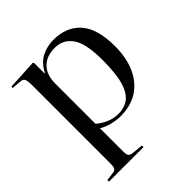

<svg xmlns="http://www.w3.org/2000/svg" viewBox="-200 -666 1022 1022"><g transform="rotate(-45 311.0 -155.5)"><path d="M37 216V204L84 198Q99 196 105 188Q111 180 111 152V-433Q111 -471 104.5 -482.5Q98 -494 76 -495L27 -499L28 -509L197 -518L202 -513V-433H204Q231 -485 272 -506Q313 -527 362 -527Q460 -527 515 -464.5Q570 -402 570 -271Q570 -186 542 -122Q514 -58 460 -22Q406 14 326 14Q297 14 262 5Q227 -4 204 -19V152Q204 177 209.5 186.5Q215 196 236 198L297 204V216ZM328 -3Q372 -3 404 -25.5Q436 -48 453.5 -105Q471 -162 471 -266Q471 -391 435 -441.5Q399 -492 337 -492Q274 -492 239 -456Q204 -420 204 -355V-53Q224 -34 257.5 -18.5Q291 -3 328 -3Z"/></g></svg>

Font: Display Regular
Style: Regular
Weight: 400
Designer: Latin by Veronika Burian and Jose Scaglione. Greek by Irene Vlachou. Cyrillic by Vera Evstafieva.
Foundry: TypeTogether
Version: Version 3.002